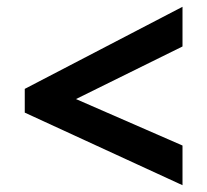

<svg xmlns="http://www.w3.org/2000/svg" viewBox="-20 -616 610 566"><path d="M53 -284V-354L518 -596V-479L204 -324L518 -187V-70Z"/></svg>

Font: Noto Sans Devanagari
Style: Bold
Weight: 700
Version: Version 2.003